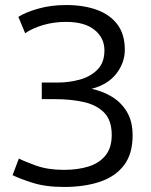

<svg xmlns="http://www.w3.org/2000/svg" viewBox="-20 -728 601 763"><path d="M234 15Q160 15 106.5 -2.5Q53 -20 30 -32L55 -98Q76 -87 123 -70Q170 -53 234 -53Q290 -53 332.5 -66.5Q375 -80 399.5 -110.5Q424 -141 424 -191Q424 -250 394 -280.5Q364 -311 313 -322.5Q262 -334 198 -334H146V-400H211Q254 -400 296.5 -411.5Q339 -423 367 -451Q395 -479 395 -528Q395 -577 356 -609Q317 -641 242 -641Q194 -641 151.5 -628.5Q109 -616 80 -596L53 -661Q81 -679 131.5 -693.5Q182 -708 243 -708Q312 -708 364.5 -689Q417 -670 446.5 -631Q476 -592 476 -530Q476 -479 442.5 -435.5Q409 -392 344 -375Q387 -366 424 -344Q461 -322 484 -284Q507 -246 507 -190Q507 -116 472.5 -71Q438 -26 376.5 -5.5Q315 15 234 15Z"/></svg>

Font: Ubuntu Sans
Style: Regular
Weight: 400
Designer: Dalton Maag Ltd
Foundry: Dalton Maag Ltd
Version: Version 1.006; ttfautohint (v1.8.4.7-5d5b)